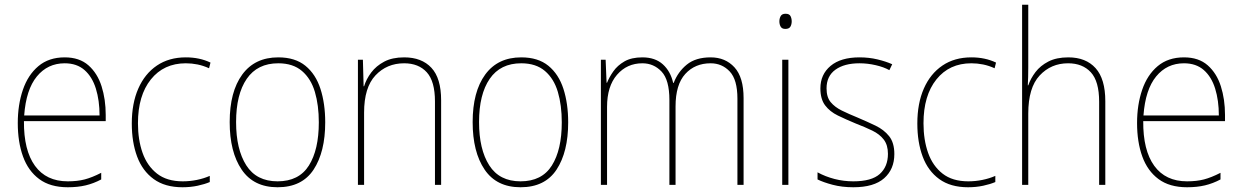

<svg xmlns="http://www.w3.org/2000/svg" viewBox="-20 -780 5243 810"><path d="M253 -538Q315 -538 353 -504.5Q391 -471 408.5 -416Q426 -361 426 -295V-269H81Q80 -146 127.5 -80.5Q175 -15 266 -15Q306 -15 337 -23Q368 -31 407 -51V-23Q375 -6 341.5 2Q308 10 266 10Q192 10 145.5 -24.5Q99 -59 77 -120Q55 -181 55 -261Q55 -338 76.5 -401Q98 -464 142 -501Q186 -538 253 -538ZM253 -513Q181 -513 135.5 -457.5Q90 -402 82 -293H400Q400 -356 384.5 -406Q369 -456 336.5 -484.5Q304 -513 253 -513Z M750 10Q676 10 628.5 -24.5Q581 -59 558.5 -119.5Q536 -180 536 -259Q536 -344 563.5 -406.5Q591 -469 642 -503.5Q693 -538 764 -538Q822 -538 868 -516L862 -492Q838 -503 813.5 -508Q789 -513 764 -513Q671 -513 616.5 -445Q562 -377 562 -260Q562 -190 581.5 -135Q601 -80 642.5 -47.5Q684 -15 751 -15Q781 -15 810.5 -21Q840 -27 865 -38V-12Q844 -3 814 3.5Q784 10 750 10Z M1352 -264Q1352 -139 1303 -64.5Q1254 10 1151 10Q1050 10 999.5 -64.5Q949 -139 949 -265Q949 -393 1002 -465.5Q1055 -538 1154 -538Q1225 -538 1268.5 -502.5Q1312 -467 1332 -405Q1352 -343 1352 -264ZM976 -265Q976 -150 1019 -82.5Q1062 -15 1151 -15Q1241 -15 1283 -81.5Q1325 -148 1325 -264Q1325 -336 1308.5 -392Q1292 -448 1254 -480.5Q1216 -513 1154 -513Q1066 -513 1021 -447.5Q976 -382 976 -265Z M1685 -538Q1759 -538 1800 -494Q1841 -450 1841 -357V0H1815V-352Q1815 -437 1780.5 -475Q1746 -513 1685 -513Q1612 -513 1564 -462Q1516 -411 1516 -305V0H1490V-528H1511L1514 -416H1516Q1525 -446 1546 -474Q1567 -502 1601 -520Q1635 -538 1685 -538Z M2377 -264Q2377 -139 2328 -64.5Q2279 10 2176 10Q2075 10 2024.5 -64.5Q1974 -139 1974 -265Q1974 -393 2027 -465.5Q2080 -538 2179 -538Q2250 -538 2293.5 -502.5Q2337 -467 2357 -405Q2377 -343 2377 -264ZM2001 -265Q2001 -150 2044 -82.5Q2087 -15 2176 -15Q2266 -15 2308 -81.5Q2350 -148 2350 -264Q2350 -336 2333.5 -392Q2317 -448 2279 -480.5Q2241 -513 2179 -513Q2091 -513 2046 -447.5Q2001 -382 2001 -265Z M2978 -538Q3040 -538 3078.5 -496Q3117 -454 3117 -366V0H3091V-364Q3091 -444 3058.5 -478.5Q3026 -513 2978 -513Q2912 -513 2871 -468Q2830 -423 2830 -331V0H2804V-358Q2804 -443 2771 -478Q2738 -513 2690 -513Q2625 -513 2583 -464.5Q2541 -416 2541 -329V0H2515V-528H2535L2539 -431H2541Q2550 -454 2567.5 -479Q2585 -504 2614.5 -521Q2644 -538 2690 -538Q2744 -538 2776.5 -508.5Q2809 -479 2820 -430H2822Q2840 -477 2877.5 -507.5Q2915 -538 2978 -538Z M3294 -722Q3310 -722 3315 -712Q3320 -702 3320 -690Q3320 -677 3314.5 -667.5Q3309 -658 3293 -658Q3279 -658 3273.5 -667.5Q3268 -677 3268 -690Q3268 -702 3273.5 -712Q3279 -722 3294 -722ZM3306 -528V0H3280V-528Z M3753 -130Q3753 -66 3710 -28Q3667 10 3580 10Q3532 10 3492.5 -0.5Q3453 -11 3429 -23V-53Q3462 -35 3500.5 -25Q3539 -15 3580 -15Q3657 -15 3691.5 -46Q3726 -77 3726 -131Q3726 -168 3708.5 -191Q3691 -214 3660 -229Q3629 -244 3590 -259Q3549 -276 3515 -292.5Q3481 -309 3461 -335.5Q3441 -362 3441 -407Q3441 -466 3484 -502Q3527 -538 3606 -538Q3646 -538 3681.5 -529.5Q3717 -521 3744 -509L3732 -484Q3709 -497 3674.5 -505Q3640 -513 3606 -513Q3542 -513 3504.5 -486Q3467 -459 3467 -407Q3467 -370 3484.5 -349Q3502 -328 3531.5 -313.5Q3561 -299 3598 -284Q3638 -267 3673.5 -250Q3709 -233 3731 -205.5Q3753 -178 3753 -130Z M4064 10Q3990 10 3942.5 -24.5Q3895 -59 3872.5 -119.5Q3850 -180 3850 -259Q3850 -344 3877.5 -406.5Q3905 -469 3956 -503.5Q4007 -538 4078 -538Q4136 -538 4182 -516L4176 -492Q4152 -503 4127.5 -508Q4103 -513 4078 -513Q3985 -513 3930.5 -445Q3876 -377 3876 -260Q3876 -190 3895.5 -135Q3915 -80 3956.5 -47.5Q3998 -15 4065 -15Q4095 -15 4124.5 -21Q4154 -27 4179 -38V-12Q4158 -3 4128 3.5Q4098 10 4064 10Z M4318 -495Q4318 -472 4317.5 -455.5Q4317 -439 4316 -420H4318Q4328 -449 4348.5 -476Q4369 -503 4403 -520.5Q4437 -538 4487 -538Q4561 -538 4602 -492.5Q4643 -447 4643 -353V0H4617V-351Q4617 -437 4582 -475Q4547 -513 4486 -513Q4414 -513 4366 -461.5Q4318 -410 4318 -301V0H4292V-760H4318Z M4975 -538Q5037 -538 5075 -504.5Q5113 -471 5130.5 -416Q5148 -361 5148 -295V-269H4803Q4802 -146 4849.5 -80.5Q4897 -15 4988 -15Q5028 -15 5059 -23Q5090 -31 5129 -51V-23Q5097 -6 5063.5 2Q5030 10 4988 10Q4914 10 4867.5 -24.5Q4821 -59 4799 -120Q4777 -181 4777 -261Q4777 -338 4798.5 -401Q4820 -464 4864 -501Q4908 -538 4975 -538ZM4975 -513Q4903 -513 4857.5 -457.5Q4812 -402 4804 -293H5122Q5122 -356 5106.5 -406Q5091 -456 5058.5 -484.5Q5026 -513 4975 -513Z"/></svg>

Font: Noto Sans Myanmar UI SemiCondensed Thin
Style: Regular
Weight: 100
Width: 4
Designer: Monotype Design Team
Foundry: Monotype Imaging Inc.
Version: Version 2.103; ttfautohint (v1.8.4.7-5d5b)